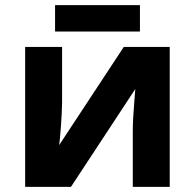

<svg xmlns="http://www.w3.org/2000/svg" viewBox="-20 -729 760 749"><path d="M222.2 -545.9V-330.1Q222.2 -313.5 220.9 -288.3Q219.7 -263.2 217.8 -237.3Q215.8 -211.4 213.9 -190.9Q211.9 -170.4 210.9 -163.1L462.9 -545.9H642.1V0H498V-217.8Q498 -244.6 500 -277.1Q502 -309.6 504.4 -338.4Q506.8 -367.2 507.8 -381.8L256.8 0H78.1V-545.9ZM525.9 -709V-606H194.8V-709Z"/></svg>

Font: Wonky
Style: Regular
Weight: 400
Designer: Monotype Design Team
Foundry: Monotype Imaging Inc.
Version: Version 3.000